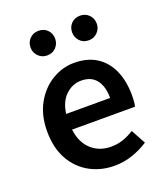

<svg xmlns="http://www.w3.org/2000/svg" viewBox="-132 -791 771 894"><g transform="rotate(-20 253.5 -344.0)"><path d="M283 12Q215 12 160 -18.5Q105 -49 73 -106.5Q41 -164 41 -245Q41 -325 73.5 -383Q106 -441 158 -472Q210 -503 267 -503Q334 -503 379 -473.5Q424 -444 447 -391.5Q470 -339 470 -270Q470 -234 465 -214H153Q161 -149 200 -113Q239 -77 298 -77Q330 -77 357.5 -86.5Q385 -96 412 -113L451 -41Q416 -18 373 -3Q330 12 283 12ZM152 -292H370Q370 -349 345 -381.5Q320 -414 270 -414Q227 -414 193.5 -382.5Q160 -351 152 -292ZM163 -578Q137 -578 119.5 -596Q102 -614 102 -639Q102 -665 119.5 -682.5Q137 -700 163 -700Q190 -700 207 -682.5Q224 -665 224 -639Q224 -614 207 -596Q190 -578 163 -578ZM369 -578Q342 -578 325 -596Q308 -614 308 -639Q308 -665 325 -682.5Q342 -700 369 -700Q395 -700 412.5 -682.5Q430 -665 430 -639Q430 -614 412.5 -596Q395 -578 369 -578Z"/></g></svg>

Font: Source Sans Pro SemiBold
Style: Regular
Weight: 600
Designer: Paul D. Hunt
Foundry: Adobe Systems Incorporated
Version: Version 2.045;hotconv 1.0.109;makeotfexe 2.5.65596